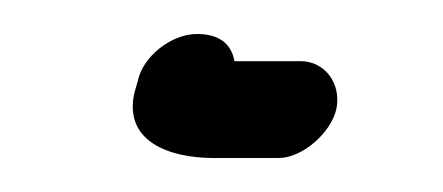

<svg xmlns="http://www.w3.org/2000/svg" viewBox="-20 -96 261 113"><path d="M61 -48 59 -41C53 -13 79 -3 106 -3H144C158 -3 175 -18 178 -32C181 -47 171 -60 157 -60H118C116 -71 108 -76 96 -76C81 -76 64 -63 61 -48Z"/></svg>

Font: Electronic
Style: It
Weight: 400
Version: Version 1.011